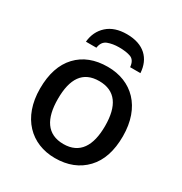

<svg xmlns="http://www.w3.org/2000/svg" viewBox="-176 -878 962 1016"><g transform="rotate(30 304.5 -369.5)"><path d="M307.1 -749C256.8 -749 217.3 -735.8 188 -709.5C158.7 -683.1 142.1 -648.4 138.2 -606H202.1C205.6 -631.8 217.3 -648.9 237.3 -656.7C257.3 -664.1 279.8 -668 305.2 -668C335 -668 359.4 -664.6 377.4 -657.7C395.5 -650.4 405.8 -633.3 408.2 -606H471.2C465.8 -692.4 411.1 -749 307.1 -749ZM558.1 -270C558.1 -449.2 452.6 -548.8 306.2 -548.8C227.5 -548.8 165.5 -524.9 120.1 -476.6C74.7 -428.2 51.8 -359.4 51.8 -270C51.8 -92.3 158.2 9.8 303.2 9.8C380.9 9.8 442.9 -14.6 489.3 -63.5C535.2 -111.8 558.1 -180.7 558.1 -270ZM161.1 -270C161.1 -392.6 204.1 -460.9 304.2 -460.9C403.8 -460.9 449.2 -392.6 449.2 -270C449.2 -148.9 404.8 -77.1 305.2 -77.1C205.1 -77.1 161.1 -148.9 161.1 -270Z"/></g></svg>

Font: Noto Reveo Sans
Style: Regular
Weight: 500
Designer: Monotype Design Team
Foundry: Monotype Imaging Inc.
Version: Version 2.007